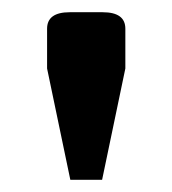

<svg xmlns="http://www.w3.org/2000/svg" viewBox="-20 -670 282 314"><path d="M57 -558V-623Q57 -650 94 -650H148Q185 -650 185 -623V-558L147 -376H95Z"/></svg>

Font: Changa Medium
Style: Regular
Weight: 500
Designer: Eduardo Rodriguez Tunni
Foundry: Eduardo Rodriguez Tunni
Version: Version 2.002; ttfautohint (v1.5) -l 8 -r 50 -G 150 -x 14 -H